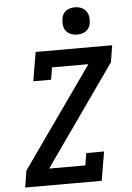

<svg xmlns="http://www.w3.org/2000/svg" viewBox="-62 -1006 725 1052"><g transform="rotate(-5 300.0 -480.0)"><path d="M33 0 48 -92 437 -643H237L226 -576H128L155 -735H576L561 -643L173 -92H372L383 -159H481L454 0ZM390 -810Q372 -810 355.5 -816.5Q339 -823 329 -836.5Q319 -850 316.5 -867.5Q314 -885 317 -903Q319 -916 325 -927.5Q331 -939 342 -946.5Q353 -954 365.5 -957Q378 -960 390 -960Q408 -960 424.5 -953.5Q441 -947 451 -933.5Q461 -920 464 -902.5Q467 -885 464 -867Q462 -854 455.5 -842.5Q449 -831 438.5 -823.5Q428 -816 415.5 -813Q403 -810 390 -810Z"/></g></svg>

Font: Iosevka Slab Semibold Extended
Style: Italic
Weight: 600
Width: 7
Italic angle: -9°
Monospace: yes
Designer: Belleve Invis
Foundry: Belleve Invis
Version: Version 11.1.0; ttfautohint (v1.8.3)